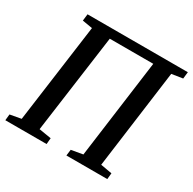

<svg xmlns="http://www.w3.org/2000/svg" viewBox="-163 -909 1077 1074"><g transform="rotate(30 376.0 -371.5)"><path d="M2.5 0 6.5 -39.5 78 -52.5 164.5 -688.5 99.5 -699.5 104.5 -743H752.5L747.5 -699.5L676.5 -688.5L591.5 -52.5L665 -39.5L661 0H397L402 -39.5L476.5 -52.5L561.5 -687H280.5L193.5 -52.5L272.5 -39.5L269 0Z"/></g></svg>

Font: Merriweather 28pt Medium
Style: Italic
Weight: 500
Italic angle: -7.8°
Version: Version 2.101